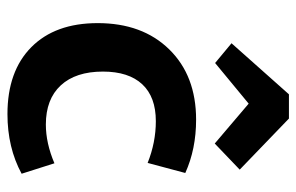

<svg xmlns="http://www.w3.org/2000/svg" viewBox="-160 -625 795 515"><g transform="rotate(90 237.5 -367.5)"><path d="M149 -547 96 -591 233 -745H298L435 -613L365 -546L258 -637ZM286 10Q171 10 106.5 -54Q42 -118 42 -232Q42 -352 112.5 -424Q183 -496 301 -496Q380 -496 444 -467L417 -366Q362 -388 305 -388Q240 -388 206 -351.5Q172 -315 172 -246Q172 -173 209 -133Q246 -93 314 -93Q364 -93 418 -116L446 -28Q376 10 286 10Z"/></g></svg>

Font: Cantarell
Style: Bold
Weight: 700
Designer: Dave Crossland, Nikolaus Waxweiler, Florian Fecher, Jacques Le Bailly, Eben Sorkin, Alexei Vanyashin, Alexios Zavras, Em
Version: Version 0.303